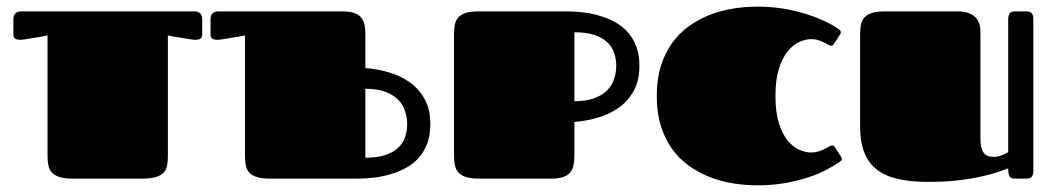

<svg xmlns="http://www.w3.org/2000/svg" viewBox="-20 -534 3154 574"><path d="M43.5 -500Q20 -500 20 -475.6V-430.7Q20 -420.9 25.9 -418Q31.7 -415 40 -415Q44.9 -415 55.2 -416.5Q65.4 -418 79.1 -420.4Q92.8 -422.4 108.4 -425.3L122.1 -428.2V-67.9Q122.1 -50.8 125 -38.1Q127.9 -25.4 136.2 -17.1Q144.5 -8.8 159.2 -4.4Q173.8 0 197.3 0H402.3Q429.2 0 444.8 -4.4Q460.4 -8.8 468.8 -17.6Q477.1 -25.9 479.5 -39.1Q481.9 -51.8 481.9 -68.8V-428.2L495.6 -425.3Q511.7 -422.4 525.4 -420.4Q539.1 -418 549.3 -416.5Q559.6 -415 564.5 -415Q572.8 -415 578.6 -418Q584.5 -420.9 584.5 -430.7V-475.6Q584.5 -500 561 -500Z M1169.9 -91.8Q1155.3 -78.1 1131.3 -70.3Q1107.4 -62.5 1072.3 -62.5V-268.6Q1107.4 -268.6 1131.3 -259.8Q1155.3 -251 1169.9 -236.3Q1184.6 -221.7 1190.9 -202.1Q1197.3 -183.1 1197.3 -162.6Q1197.3 -142.1 1190.9 -123.5Q1184.6 -105.5 1169.9 -91.8ZM1207.5 -286.1Q1180.2 -306.2 1145 -316.9Q1109.9 -327.6 1072.3 -330.6V-429.7Q1072.3 -447.3 1069.8 -460.4Q1066.9 -473.6 1059.1 -482.4Q1051.3 -491.2 1037.6 -495.6Q1023.9 -500 1001.5 -500H632.8Q609.4 -500 609.4 -475.6V-430.7Q609.4 -420.9 615.2 -418Q621.1 -415 629.4 -415Q634.3 -415 644.5 -416.5Q654.8 -418 668.5 -420.4Q682.1 -422.4 697.8 -425.3L712.4 -428.2V-65.9Q712.4 -49.8 715.3 -37.6Q718.3 -24.9 726.6 -16.6Q734.9 -8.3 749.5 -4.4Q764.2 0 787.6 0H1048.3Q1074.7 0 1101.6 -3.4Q1127.9 -6.8 1152.3 -14.6Q1176.3 -22 1197.3 -34.2Q1218.3 -46.4 1233.9 -64.5Q1249 -82.5 1257.8 -106.9Q1266.6 -131.3 1266.6 -163.1Q1266.6 -205.6 1250.5 -235.8Q1234.4 -266.1 1207.5 -286.1Z M1815.9 -297.9Q1809.6 -278.3 1794.9 -263.7Q1780.3 -249 1756.3 -240.2Q1732.4 -231.4 1697.3 -231.4V-437.5Q1732.4 -437.5 1756.3 -429.7Q1780.3 -421.9 1794.9 -408.2Q1809.6 -394.5 1815.9 -376.5Q1822.3 -357.9 1822.3 -337.4Q1822.3 -316.9 1815.9 -297.9ZM1882.8 -393.1Q1874 -417.5 1858.9 -435.5Q1843.3 -453.6 1822.3 -465.8Q1801.3 -478 1777.3 -485.4Q1752.9 -493.2 1726.6 -496.6Q1699.7 -500 1673.3 -500H1412.6Q1389.2 -500 1374.5 -496.1Q1359.9 -491.7 1351.6 -483.4Q1343.3 -475.1 1340.3 -462.4Q1337.4 -450.2 1337.4 -434.1V-67.9Q1337.4 -51.3 1340.3 -38.6Q1343.3 -25.4 1351.6 -17.1Q1359.9 -8.8 1374.5 -4.4Q1389.2 0 1412.6 0H1626.5Q1648.9 0 1662.6 -4.4Q1676.3 -8.8 1684.1 -17.6Q1691.9 -26.4 1694.3 -39.6Q1697.3 -52.7 1697.3 -70.3V-169.4Q1734.9 -172.4 1770 -183.1Q1805.2 -193.8 1832.5 -213.9Q1859.4 -233.9 1875.5 -264.2Q1891.6 -294.4 1891.6 -336.9Q1891.6 -368.7 1882.8 -393.1Z M2298.3 -247.1Q2298.3 -197.8 2308.8 -165Q2319.3 -132.3 2335.4 -113Q2351.6 -93.8 2370.1 -85.9Q2388.7 -78.1 2404.8 -78.1Q2417 -78.1 2427.2 -81.3Q2437.5 -84.5 2445.3 -88.6Q2453.1 -92.8 2458.5 -95.9Q2463.9 -99.1 2466.8 -99.1Q2471.2 -99.1 2472.9 -97.7Q2474.6 -96.2 2477.1 -92.3L2494.1 -65.9Q2496.6 -62 2496.6 -59.1Q2496.6 -55.7 2494.6 -53.7Q2492.7 -51.8 2490.7 -50.3Q2474.6 -39.1 2451.2 -26.6Q2427.7 -14.2 2396.7 -3.9Q2365.7 6.3 2327.6 13.2Q2289.6 20 2244.6 20Q2208 20 2171.4 14.2Q2134.8 8.3 2101.3 -4.9Q2067.9 -18.1 2039.1 -38.8Q2010.3 -59.6 1989 -89.1Q1967.8 -118.7 1955.6 -158Q1943.4 -197.3 1943.4 -247.1Q1943.4 -296.9 1955.6 -336.2Q1967.8 -375.5 1989 -405Q2010.3 -434.6 2039.1 -455.3Q2067.9 -476.1 2101.3 -489.3Q2134.8 -502.4 2171.4 -508.3Q2208 -514.2 2244.6 -514.2Q2284.7 -514.2 2321.8 -508.1Q2358.9 -502 2390.4 -491.9Q2421.9 -481.9 2447 -470Q2472.2 -458 2487.8 -446.3Q2489.7 -444.8 2491.7 -442.9Q2493.7 -440.9 2493.7 -437.5Q2493.7 -434.1 2491.2 -430.7L2474.1 -404.3Q2471.7 -400.4 2470 -398.9Q2468.3 -397.5 2463.9 -397.5Q2460.9 -397.5 2456.1 -400.4Q2451.2 -403.3 2443.8 -407Q2436.5 -410.6 2426.8 -413.8Q2417 -417 2404.8 -417Q2388.7 -417 2370.1 -408.9Q2351.6 -400.9 2335.4 -381.3Q2319.3 -361.8 2308.8 -329.1Q2298.3 -296.4 2298.3 -247.1Z M2911.1 -119.1Q2911.1 -91.3 2920.2 -78.1Q2929.2 -64.9 2951.2 -64.9Q2962.4 -64.9 2974.9 -69.8Q2987.3 -74.7 2994.1 -79.1V-477.1Q2994.1 -485.4 2997.8 -492.7Q3001.5 -500 3014.2 -500H3045.4Q3049.8 -500 3054.2 -499.5Q3058.6 -499 3061.8 -496.8Q3064.9 -494.6 3067.1 -490Q3069.3 -485.4 3069.3 -477.1V-22.9Q3069.3 -14.6 3067.1 -10Q3064.9 -5.4 3061.8 -3.2Q3058.6 -1 3054.2 -0.5Q3049.8 0 3045.4 0H3014.2Q3001.5 0 2997.8 -7.3Q2994.1 -14.6 2994.1 -30.8Q2983.4 -26.9 2964.1 -20Q2944.8 -13.2 2915.5 -6.6Q2886.2 0 2846.4 4.9Q2806.6 9.8 2755.4 9.8Q2702.6 9.8 2664.3 1Q2626 -7.8 2600.8 -27.6Q2575.7 -47.4 2563.5 -79.1Q2551.3 -110.8 2551.3 -157.2V-432.1Q2551.3 -448.7 2554.2 -461.7Q2557.1 -474.6 2565.4 -482.9Q2573.7 -491.2 2588.4 -495.6Q2603 -500 2626.5 -500H2840.3Q2868.7 -500 2883.3 -491.7Q2897.9 -483.4 2904.3 -471.2Q2910.6 -459 2910.9 -444.8Q2911.1 -430.7 2911.1 -418.9Z"/></svg>

Font: Fascinate Cyrillic
Style: Regular
Weight: 900
Designer: Denis Ignatov
Foundry: Astigmatic (AOETI)
Version: Version 1.00 November 30, 2018, initial release